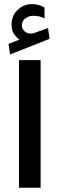

<svg xmlns="http://www.w3.org/2000/svg" viewBox="-20 -903 287 923"><path d="M73.2 -712.4Q56.6 -725.6 46.1 -741.7Q35.6 -757.8 35.6 -785.6Q35.6 -828.1 65.2 -855.7Q94.7 -883.3 132.8 -883.3Q151.4 -883.3 165.5 -879.2Q179.7 -875 193.8 -866.7L194.3 -814.5Q179.2 -822.3 165.8 -824.7Q152.3 -827.1 139.6 -827.1Q119.6 -827.1 102.3 -814.9Q85 -802.7 85 -779.3Q85.4 -765.1 98.9 -752Q112.3 -738.8 139.2 -742.7Q140.1 -742.7 141.4 -743.2Q142.6 -743.7 143.6 -744.1L210.9 -768.1L218.3 -716.3L28.3 -641.1L21 -691.9ZM175.3 -613.8V-0.5H71.3V-613.8Z"/></svg>

Font: Vazirmatn RD UI FD Medium
Style: Regular
Weight: 500
Designer: Saber Rastikerdar
Foundry: Saber Rastikerdar
Version: Version 33.003